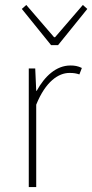

<svg xmlns="http://www.w3.org/2000/svg" viewBox="-20 -754 372 774"><path d="M96 0H126V-332C164 -426 216 -460 260 -460C278 -460 288 -458 300 -454L310 -480C294 -488 280 -490 264 -490C206 -490 160 -446 128 -388H126L122 -478H96ZM186 -572H214L332 -718L314 -734L202 -604H198L86 -734L68 -718Z"/></svg>

Font: Source Sans Pro ExtraLight
Style: Regular
Weight: 200
Designer: Paul D. Hunt
Foundry: Adobe Systems Incorporated
Version: Version 3.006;hotconv 1.0.111;makeotfexe 2.5.65597